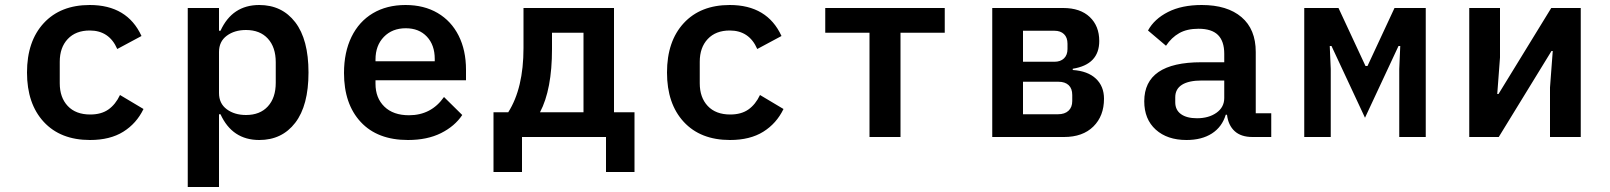

<svg xmlns="http://www.w3.org/2000/svg" viewBox="-20 -548 6440 768"><path d="M88 -258Q88 -383 155 -455.5Q222 -528 339 -528Q489 -528 546 -404L449 -352Q417 -426 339 -426Q283 -426 251 -392Q219 -358 219 -301V-215Q219 -158 251 -124Q283 -90 341 -90Q385 -90 413.5 -110Q442 -130 460 -168L554 -112Q526 -54 473 -21Q420 12 340 12Q222 12 155 -60.5Q88 -133 88 -258Z M731 -516H856V-425H862Q909 -528 1017 -528Q1108 -528 1161 -459Q1214 -390 1214 -258Q1214 -126 1161 -57Q1108 12 1017 12Q909 12 862 -91H856V200H731ZM964 -88Q1020 -88 1051.5 -122.5Q1083 -157 1083 -217V-299Q1083 -359 1051.5 -393.5Q1020 -428 964 -428Q918 -428 887 -405Q856 -382 856 -340V-176Q856 -134 887 -111Q918 -88 964 -88Z M1356 -256Q1356 -339 1386 -400.5Q1416 -462 1471.5 -495Q1527 -528 1602 -528Q1676 -528 1730.5 -496Q1785 -464 1814.5 -405.5Q1844 -347 1844 -269V-227H1482V-213Q1482 -156 1517.5 -121.5Q1553 -87 1616 -87Q1705 -87 1756 -160L1829 -88Q1799 -43 1744 -15.5Q1689 12 1612 12Q1490 12 1423 -60Q1356 -132 1356 -256ZM1719 -303V-312Q1719 -368 1687.5 -401.5Q1656 -435 1603 -435Q1549 -435 1515.5 -400.5Q1482 -366 1482 -310V-303Z M1954 -99H2013Q2074 -195 2074 -356V-516H2436V-99H2518V140H2404V0H2068V140H1954ZM2314 -99V-417H2188V-352Q2188 -190 2140 -99Z M2648 -258Q2648 -383 2715 -455.5Q2782 -528 2899 -528Q3049 -528 3106 -404L3009 -352Q2977 -426 2899 -426Q2843 -426 2811 -392Q2779 -358 2779 -301V-215Q2779 -158 2811 -124Q2843 -90 2901 -90Q2945 -90 2973.5 -110Q3002 -130 3020 -168L3114 -112Q3086 -54 3033 -21Q2980 12 2900 12Q2782 12 2715 -60.5Q2648 -133 2648 -258Z M3458 -417H3281V-516H3759V-417H3582V0H3458Z M3949 -516H4233Q4301 -516 4339 -480Q4377 -444 4377 -384Q4377 -290 4271 -273V-268Q4331 -264 4363.5 -233.5Q4396 -203 4396 -153Q4396 -84 4353.5 -42Q4311 0 4236 0H3949ZM4212 -91Q4239 -91 4254 -105Q4269 -119 4269 -144V-168Q4269 -194 4254.5 -207.5Q4240 -221 4214 -221H4072V-91ZM4198 -301Q4222 -301 4236 -314.5Q4250 -328 4250 -352V-373Q4250 -398 4236 -411.5Q4222 -425 4198 -425H4072V-301Z M4888 -89H4883Q4868 -40 4827.5 -14Q4787 12 4726 12Q4649 12 4603 -29.5Q4557 -71 4557 -143Q4557 -299 4785 -299H4877V-333Q4877 -383 4852 -408Q4827 -433 4774 -433Q4728 -433 4697 -415.5Q4666 -398 4644 -365L4572 -426Q4597 -472 4652 -500Q4707 -528 4787 -528Q4889 -528 4946 -479.5Q5003 -431 5003 -340V-95H5065V0H4990Q4944 0 4918.5 -23.5Q4893 -47 4888 -89ZM4768 -75Q4815 -75 4846 -97Q4877 -119 4877 -156V-226H4788Q4735 -226 4708 -209Q4681 -192 4681 -159V-139Q4681 -108 4704 -91.5Q4727 -75 4768 -75Z M5197 -516H5334L5442 -284H5450L5558 -516H5683V0H5577V-272L5581 -364H5574L5440 -77L5306 -364H5299L5303 -272V0H5197Z M5857 -516H5980V-318L5969 -172H5974L6185 -516H6303V0H6180V-198L6191 -344H6186L5975 0H5857Z"/></svg>

Font: Writer SemiBold
Style: Regular
Weight: 600
Monospace: yes
Designer: Mike Abbink, Paul van der Laan, Pieter van Rosmalen
Foundry: Bold Monday
Version: Version 2.001 2020